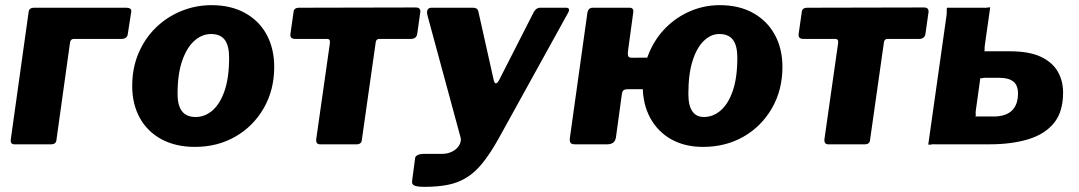

<svg xmlns="http://www.w3.org/2000/svg" viewBox="-20 -560 4188 745"><path d="M36 0Q19 0 22 -20L91 -513Q92 -530 113 -530H471Q480 -530 485.5 -526Q491 -522 489 -513L476 -429Q474 -409 451 -409H266Q255 -409 252 -397L199 -17Q198 0 177 0Z M736 10Q662 10 607 -19.5Q552 -49 522.5 -102.5Q493 -156 493 -226Q493 -296 517.5 -353.5Q542 -411 584.5 -452.5Q627 -494 683 -517Q739 -540 801 -540Q876 -540 931 -509.5Q986 -479 1015 -425Q1044 -371 1044 -300Q1044 -211 1003.5 -140.5Q963 -70 893.5 -30Q824 10 736 10ZM739 -106Q775 -106 804.5 -131.5Q834 -157 851.5 -208Q869 -259 869 -336Q869 -383 852 -405.5Q835 -428 799 -428Q764 -428 734.5 -402Q705 -376 687 -324.5Q669 -273 669 -196Q669 -150 686.5 -128Q704 -106 739 -106Z M1574 -409H1452Q1440 -409 1438 -397L1384 -17Q1383 0 1363 0H1222Q1205 0 1207 -20L1260 -392Q1261 -401 1258.5 -405Q1256 -409 1248 -409H1125Q1104 -409 1107 -429L1119 -513Q1120 -530 1141 -530L1593 -531Q1612 -531 1611 -514L1599 -429Q1596 -409 1574 -409Z M1627 165Q1599 165 1588 160Q1577 155 1579 142L1591 52Q1592 46 1601 41.5Q1610 37 1626 37H1695Q1713 37 1728 31Q1743 25 1752.5 15.5Q1762 6 1766 -5.5Q1770 -17 1767 -27L1639 -499Q1631 -530 1655 -530H1816Q1833 -530 1836 -516L1896 -248Q1899 -236 1904.5 -236.5Q1910 -237 1917 -250L2048 -507Q2054 -520 2061 -525Q2068 -530 2076 -530H2176Q2196 -530 2183 -508L1914 -21Q1882 36 1852.5 72.5Q1823 109 1790.5 129Q1758 149 1718.5 157Q1679 165 1627 165Z M2708 10Q2637 10 2584.5 -19.5Q2532 -49 2503 -102.5Q2474 -156 2474 -226Q2474 -296 2498 -353.5Q2522 -411 2563.5 -452.5Q2605 -494 2659 -517Q2713 -540 2773 -540Q2848 -540 2902.5 -509.5Q2957 -479 2986.5 -425Q3016 -371 3016 -300Q3016 -211 2975.5 -140.5Q2935 -70 2865.5 -30Q2796 10 2708 10ZM2212 0Q2198 0 2194 -5.5Q2190 -11 2191 -23L2259 -509Q2262 -530 2280 -530H2423Q2440 -530 2437 -511L2417 -364Q2415 -352 2417 -344Q2419 -336 2431 -336L2630 -337Q2649 -337 2647 -319L2635 -234Q2632 -214 2610 -214H2418Q2406 -214 2400.5 -210.5Q2395 -207 2393 -195L2370 -27Q2366 0 2336 0ZM2711 -106Q2747 -106 2776.5 -131.5Q2806 -157 2823.5 -208Q2841 -259 2841 -336Q2841 -383 2824 -405.5Q2807 -428 2771 -428Q2739 -428 2711.5 -402Q2684 -376 2667.5 -324.5Q2651 -273 2651 -196Q2651 -150 2666.5 -128Q2682 -106 2711 -106Z M3546 -409H3424Q3412 -409 3410 -397L3356 -17Q3355 0 3335 0H3194Q3177 0 3179 -20L3232 -392Q3233 -401 3230.5 -405Q3228 -409 3220 -409H3097Q3076 -409 3079 -429L3091 -513Q3092 -530 3113 -530L3565 -531Q3584 -531 3583 -514L3571 -429Q3568 -409 3546 -409Z M3582 0 3653 -502Q3654 -515 3653.5 -522.5Q3653 -530 3656 -530H3794Q3807 -529 3814 -531Q3821 -533 3822 -530L3802 -389Q3800 -377 3800.5 -369Q3801 -361 3798 -361H3898Q3974 -361 4019 -339.5Q4064 -318 4084.5 -282Q4105 -246 4105 -201Q4105 -126 4069.5 -82.5Q4034 -39 3969.5 -19.5Q3905 0 3819 0H3610Q3599 -1 3591 1Q3583 3 3582 0ZM3763 -108H3839Q3884 -109 3907 -131.5Q3930 -154 3930 -198Q3930 -229 3912 -243.5Q3894 -258 3859 -258H3812Q3800 -259 3792.5 -257Q3785 -255 3784 -258L3767 -136Q3765 -125 3766 -116.5Q3767 -108 3763 -108Z"/></svg>

Font: Libre Franklin ExtraBold
Style: Italic
Weight: 800
Italic angle: -8°
Designer: Pablo Impallari, Rodrigo Fuenzalida, Nhung Nguyen
Foundry: Impallari Type
Version: Version 3.000